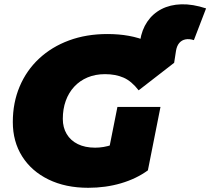

<svg xmlns="http://www.w3.org/2000/svg" viewBox="-20 -878 1001 914"><path d="M400 16Q292 16 211 -23.5Q130 -63 85.5 -133.5Q41 -204 41 -297Q41 -389 73.5 -466Q106 -543 166 -599Q226 -655 308.5 -685.5Q391 -716 491 -716Q601 -716 680.5 -681.5Q760 -647 809 -579L640 -448Q606 -492 568 -508.5Q530 -525 480 -525Q434 -525 397 -509.5Q360 -494 333.5 -465.5Q307 -437 293 -398Q279 -359 279 -312Q279 -271 297.5 -240Q316 -209 350.5 -192Q385 -175 433 -175Q473 -175 513 -188.5Q553 -202 595 -235L684 -67Q629 -27 556 -5.5Q483 16 400 16ZM684 -67 486 -103 539 -369H744ZM630 -579 647 -684Q655 -736 681 -774.5Q707 -813 748.5 -834.5Q790 -856 843.5 -857.5Q897 -859 961 -838L903 -687Q881 -694 863 -690.5Q845 -687 833.5 -673.5Q822 -660 818 -637L809 -579Z"/></svg>

Font: Montserrat Thin Black
Style: Italic
Weight: 900
Italic angle: -11.3°
Version: Version 9.000